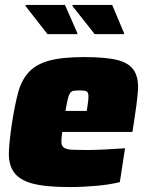

<svg xmlns="http://www.w3.org/2000/svg" viewBox="-20 -749 598 777"><path d="M14 0ZM262 8Q163 8 110.5 -6.5Q58 -21 36 -52.5Q14 -84 16 -134Q18 -184 29 -254Q40 -325 53.5 -375Q67 -425 96.5 -457Q126 -489 178.5 -503.5Q231 -518 321 -518Q412 -518 459 -505Q506 -492 524 -461Q542 -430 538 -379.5Q534 -329 522 -254L516 -215H232Q228 -188 228.5 -173Q229 -158 239.5 -151Q250 -144 273 -143Q296 -142 336 -142Q361 -142 402.5 -144Q444 -146 486 -149L465 -12Q449 -8 426 -4Q403 0 376 2.5Q349 5 320 6.5Q291 8 262 8ZM331 -300Q336 -330 337.5 -347Q339 -364 336 -372Q333 -380 324 -381.5Q315 -383 300 -383Q286 -383 277.5 -381.5Q269 -380 263.5 -372Q258 -364 254 -347Q250 -330 245 -300ZM482 -611V-615L434 -729H274L273 -725L363 -611ZM293 -611V-615L243 -729H84L83 -725L172 -611Z"/></svg>

Font: Azeri Sans Black
Style: Italic
Weight: 900
Designer: Hector Gatti & Omnibus-Type (original fonts) / Cristiano Sobral (main changes and remastering)
Foundry: Omnibus-Type
Version: Version 0.07;August 21, 2020;FontCreator 13.0.0.2681 64-bit;